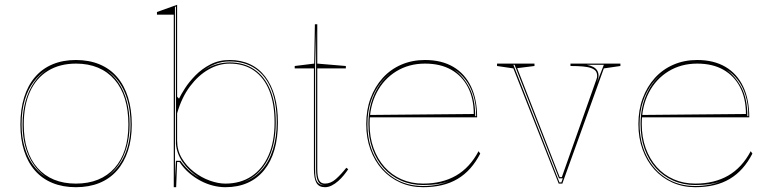

<svg xmlns="http://www.w3.org/2000/svg" viewBox="-20 -765 3220 800"><path d="M296 -515Q351 -515 394.5 -497Q438 -479 468 -444Q498 -409 513.5 -359Q529 -309 529 -246Q529 -185 513 -136.5Q497 -88 467 -54Q437 -20 394 -2.5Q351 15 296 15Q242 15 199 -2.5Q156 -20 126 -54Q96 -88 80.5 -136.5Q65 -185 65 -246Q65 -309 80.5 -359Q96 -409 126 -444Q156 -479 199 -497Q242 -515 296 -515ZM297 -500Q229 -500 180 -470Q131 -440 105 -383Q79 -326 79 -246Q79 -188 93.5 -142.5Q108 -97 136.5 -65Q165 -33 205 -16.5Q245 0 296 0Q348 0 388.5 -16.5Q429 -33 457.5 -65Q486 -97 500.5 -142.5Q515 -188 515 -246Q515 -306 500.5 -353Q486 -400 457.5 -433Q429 -466 388.5 -483Q348 -500 297 -500ZM70 -246Q70 -194 82.5 -151.5Q95 -109 117.5 -78Q140 -47 171 -27Q142 -48 120 -79.5Q98 -111 86 -153Q74 -195 74 -246Q74 -301 87 -345.5Q100 -390 123 -423Q146 -456 177 -476Q145 -457 120.5 -424.5Q96 -392 83 -347.5Q70 -303 70 -246ZM524 -246Q524 -302 511.5 -346Q499 -390 476 -422.5Q453 -455 421 -474Q451 -454 473.5 -421Q496 -388 508 -344Q520 -300 520 -246Q520 -196 508.5 -154.5Q497 -113 476 -81.5Q455 -50 426 -29Q456 -49 478 -80Q500 -111 512 -153Q524 -195 524 -246Z M704 15V-704H634V-715L718 -745V-362L726 -354Q734 -371 751 -397.5Q768 -424 794.5 -451Q821 -478 856.5 -496.5Q892 -515 937 -515Q984 -515 1021.5 -497.5Q1059 -480 1085 -446Q1111 -412 1124.5 -364Q1138 -316 1138 -255Q1138 -191 1123.5 -141Q1109 -91 1080.5 -56Q1052 -21 1011.5 -3Q971 15 919 15Q894 15 868 8.5Q842 2 817 -11Q792 -24 769 -43.5Q746 -63 728 -90H718L714 15ZM810 -24Q766 -53 741 -89.5Q716 -126 713 -166V-738L709 -736V-23L713 -95H732Q742 -81 754 -68Q766 -55 780 -44Q794 -33 810 -24ZM919 0Q982 0 1028 -30.5Q1074 -61 1099 -118Q1124 -175 1124 -255Q1124 -332 1102.5 -386.5Q1081 -441 1039 -470.5Q997 -500 937 -500Q892 -500 849 -475.5Q806 -451 771.5 -405Q737 -359 718 -293V-179Q718 -139 737.5 -106Q757 -73 788 -49Q819 -25 854 -12.5Q889 0 919 0ZM997 -7Q1040 -23 1070.5 -57Q1101 -91 1117 -141.5Q1133 -192 1133 -255Q1133 -337 1110 -393.5Q1087 -450 1043 -479.5Q999 -509 937 -509Q904 -509 876.5 -498Q849 -487 826 -470Q852 -488 880.5 -496.5Q909 -505 937 -505Q997 -505 1040 -475.5Q1083 -446 1106 -390.5Q1129 -335 1129 -255Q1129 -161 1094.5 -97Q1060 -33 997 -7Z M1334 15Q1309 15 1298.5 -3Q1288 -21 1288 -61V-480H1208V-490L1289 -500L1292 -664H1302V-500L1421 -490V-480H1302V-61Q1302 -28 1309.5 -14Q1317 0 1334 0Q1358 0 1379.5 -19Q1401 -38 1423 -66L1431 -60Q1423 -48 1412.5 -35Q1402 -22 1389 -10.5Q1376 1 1362 8Q1348 15 1334 15ZM1334 7Q1313 6 1305 -10Q1297 -26 1297 -61V-640L1293 -490V-61Q1293 -50 1293.5 -40Q1294 -30 1296 -21.5Q1298 -13 1302.5 -6.5Q1307 0 1314 3Q1318 5 1323 6Q1328 7 1334 7Z M1751 -515Q1820 -515 1868.5 -486.5Q1917 -458 1942.5 -404.5Q1968 -351 1968 -276H1520V-286L1954 -290Q1954 -355 1929.5 -402Q1905 -449 1860 -474.5Q1815 -500 1751 -500Q1684 -500 1631.5 -468Q1579 -436 1549.5 -379Q1520 -322 1520 -248Q1520 -193 1536.5 -147.5Q1553 -102 1582.5 -69Q1612 -36 1653 -18Q1694 0 1743 0Q1783 0 1817.5 -8.5Q1852 -17 1880.5 -33.5Q1909 -50 1932.5 -75.5Q1956 -101 1974 -135L1981 -125Q1963 -90 1939.5 -63.5Q1916 -37 1886.5 -19.5Q1857 -2 1821 6.5Q1785 15 1743 15Q1691 15 1647.5 -4.5Q1604 -24 1572.5 -59Q1541 -94 1523.5 -142Q1506 -190 1506 -248Q1506 -307 1524 -355.5Q1542 -404 1574.5 -440Q1607 -476 1652 -495.5Q1697 -515 1751 -515ZM1511 -248Q1511 -173 1540.5 -114.5Q1570 -56 1622 -23Q1674 10 1743 10Q1776 10 1805 4Q1834 -2 1854 -12Q1835 -3 1806.5 1.5Q1778 6 1743 6Q1693 6 1651 -12.5Q1609 -31 1578.5 -65Q1548 -99 1531.5 -145.5Q1515 -192 1515 -248Q1515 -325 1546 -385Q1577 -445 1631 -476Q1594 -455 1567 -421Q1540 -387 1525.5 -343.5Q1511 -300 1511 -248ZM1960 -281H1964Q1964 -331 1952 -368.5Q1940 -406 1919.5 -432.5Q1899 -459 1871 -476Q1910 -448 1935 -401Q1960 -354 1960 -281Z M2308 0 2119 -480 2051 -490V-500H2207V-490L2135 -481L2312 -27H2321L2466 -437Q2467 -439 2467.5 -442.5Q2468 -446 2468 -449Q2468 -461 2462.5 -468.5Q2457 -476 2444 -481Q2431 -486 2409.5 -488Q2388 -490 2357 -490V-500H2565V-490L2496 -480L2323 0ZM2311 -5H2319L2325 -22H2309L2124 -495H2119ZM2425 -495Q2441 -492 2452 -486Q2463 -480 2468.5 -471Q2474 -462 2474 -449Q2474 -444 2472 -436.5Q2470 -429 2467 -420L2496 -495Z M2885 -515Q2954 -515 3002.5 -486.5Q3051 -458 3076.5 -404.5Q3102 -351 3102 -276H2654V-286L3088 -290Q3088 -355 3063.5 -402Q3039 -449 2994 -474.5Q2949 -500 2885 -500Q2818 -500 2765.5 -468Q2713 -436 2683.5 -379Q2654 -322 2654 -248Q2654 -193 2670.5 -147.5Q2687 -102 2716.5 -69Q2746 -36 2787 -18Q2828 0 2877 0Q2917 0 2951.5 -8.5Q2986 -17 3014.5 -33.5Q3043 -50 3066.5 -75.5Q3090 -101 3108 -135L3115 -125Q3097 -90 3073.5 -63.5Q3050 -37 3020.5 -19.5Q2991 -2 2955 6.5Q2919 15 2877 15Q2825 15 2781.5 -4.5Q2738 -24 2706.5 -59Q2675 -94 2657.5 -142Q2640 -190 2640 -248Q2640 -307 2658 -355.5Q2676 -404 2708.5 -440Q2741 -476 2786 -495.5Q2831 -515 2885 -515ZM2645 -248Q2645 -173 2674.5 -114.5Q2704 -56 2756 -23Q2808 10 2877 10Q2910 10 2939 4Q2968 -2 2988 -12Q2969 -3 2940.5 1.5Q2912 6 2877 6Q2827 6 2785 -12.5Q2743 -31 2712.5 -65Q2682 -99 2665.5 -145.5Q2649 -192 2649 -248Q2649 -325 2680 -385Q2711 -445 2765 -476Q2728 -455 2701 -421Q2674 -387 2659.5 -343.5Q2645 -300 2645 -248ZM3094 -281H3098Q3098 -331 3086 -368.5Q3074 -406 3053.5 -432.5Q3033 -459 3005 -476Q3044 -448 3069 -401Q3094 -354 3094 -281Z"/></svg>

Font: Kalnia Glaze Thin Thin
Style: Regular
Weight: 250
Version: Version 1.110